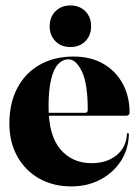

<svg xmlns="http://www.w3.org/2000/svg" viewBox="-20 -656 498 686"><path d="M443 -254Q443 -249 439.8 -245.8Q436.5 -242.5 429.5 -242.5H118.5V-253H284.5Q293.5 -253 293.5 -263.5Q293.5 -358 272.5 -401Q251.5 -444 225 -444Q204 -444 188 -427.2Q172 -410.5 162.8 -373.2Q153.5 -336 153.5 -275Q153.5 -172 195.8 -122.5Q238 -73 307.5 -73Q361 -73 396 -101Q431 -129 433.5 -176.5Q434 -179 435 -179.8Q436 -180.5 436.5 -180.5Q438 -180.5 439.2 -179.5Q440.5 -178.5 440.5 -175.5Q439 -122.5 411.8 -80.5Q384.5 -38.5 338.5 -14.2Q292.5 10 235 10Q170 10 120 -18.2Q70 -46.5 41.8 -97.2Q13.5 -148 13.5 -214.5Q13.5 -287.5 41.8 -341.2Q70 -395 121.8 -424.5Q173.5 -454 243 -454Q304.5 -454 349.2 -428Q394 -402 418.5 -356.8Q443 -311.5 443 -254ZM231.5 -488Q198.5 -488 178 -508.8Q157.5 -529.5 157.5 -562Q157.5 -595 178.2 -615.8Q199 -636.5 231.5 -636.5Q264.5 -636.5 285 -615.8Q305.5 -595 305.5 -562Q305.5 -529.5 285 -508.8Q264.5 -488 231.5 -488Z"/></svg>

Font: Fraunces 120pt
Style: Bold
Weight: 700
Version: Version 1.000;[b76b70a41]